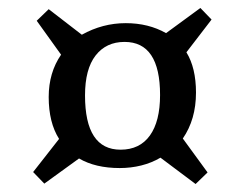

<svg xmlns="http://www.w3.org/2000/svg" viewBox="-20 -554 593 481"><path d="M102 -311Q102 -372 133 -417L72 -502L102 -531L185 -467Q237 -496 295 -496Q352 -496 396 -471L482 -534L510 -505L447 -423Q471 -384 471 -322Q471 -255 438 -207L500 -122L470 -93L382 -159Q360 -146 334 -139.5Q308 -133 280 -133Q219 -133 178 -157L91 -94L63 -123L128 -206Q102 -247 102 -311ZM193 -315Q193 -179 282 -179Q330 -179 355.5 -214.5Q381 -250 381 -316Q381 -449 292 -449Q246 -449 219.5 -415Q193 -381 193 -315Z"/></svg>

Font: Literata 36pt Medium
Style: Italic
Weight: 500
Italic angle: -2°
Designer: Latin by Veronika Burian and Jose Scaglione. Greek by Irene Vlachou. Cyrillic by Vera Evstafieva
Foundry: TypeTogether
Version: Version 3.002